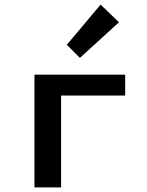

<svg xmlns="http://www.w3.org/2000/svg" viewBox="-20 -816 640 836"><path d="M130 0V-491H525V-400H246V0ZM328 -564 271 -621 418 -796 498 -719Z"/></svg>

Font: Source Code Pro Semibold
Style: Regular
Weight: 600
Monospace: yes
Designer: Paul D. Hunt, Teo Tuominen
Foundry: Adobe Systems Incorporated
Version: Version 2.030;PS 1.000;hotconv 16.6.51;makeotf.lib2.5.65220